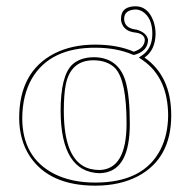

<svg xmlns="http://www.w3.org/2000/svg" viewBox="-20 -581 565 611"><path d="M277.8 -389.2Q204.1 -389.2 189 -310.1Q183.1 -279.8 183.1 -228Q183.1 -65.4 267.1 -43.5Q281.7 -40 296.9 -40Q382.3 -42.5 382.8 -187Q382.8 -325.7 346.2 -364.3Q321.8 -388.7 277.8 -389.2ZM41 -205.1Q41 -352.1 151.9 -410.2Q209 -439.5 285.2 -439Q355.5 -438.5 405.8 -416.5Q439.5 -427.2 440.9 -454.1Q439.5 -472.7 413.1 -477.1Q373 -480.5 365.7 -513.2Q364.7 -518.1 365.2 -522Q365.2 -556.2 401.9 -560.5Q406.7 -561 411.1 -561Q450.2 -561 467.8 -515.1Q475.1 -495.1 475.1 -473.1Q474.1 -421.4 439.9 -397.9Q524.9 -338.4 524.9 -213.9Q524.9 -76.7 419.4 -20.5Q361.8 9.8 283.2 9.8Q136.7 9.8 74.7 -84Q41.5 -135.3 41 -205.1ZM277.8 -398.9Q356 -398.9 379.4 -322.8Q393.1 -276.4 393.1 -187Q393.1 -41 308.6 -30.8Q302.7 -30.3 296.9 -29.8Q173.8 -33.2 172.9 -228Q172.9 -339.8 210 -375.5Q235.4 -398.4 277.8 -398.9ZM50.8 -205.1Q50.8 -80.1 152.3 -27.8Q207.5 0 283.2 0Q436.5 0 490.7 -105Q514.6 -152.3 515.1 -213.9Q514.2 -334 434.1 -389.6L421.9 -397.9L434.1 -406.2Q464.4 -427.7 464.8 -473.1Q464.8 -524.9 432.6 -544.9Q421.9 -550.8 411.1 -550.8Q376 -549.3 375 -522Q375 -492.7 409.7 -487.3Q412.1 -486.8 414.1 -486.8H414.6Q447.3 -477.1 451.2 -454.1Q450.2 -418.5 408.7 -406.7L405.3 -406.2L401.9 -407.2Q352.1 -428.7 285.2 -429.2Q140.1 -430.2 81.5 -331.1Q51.3 -278.3 50.8 -205.1Z"/></svg>

Font: Linux Biolinum Outline O
Style: Bold
Weight: 700
Designer: Philipp H. Poll
Foundry: Philipp H. Poll
Version: Version 0.9.2